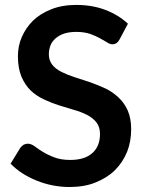

<svg xmlns="http://www.w3.org/2000/svg" viewBox="-20 -751 588 779"><path d="M499 -654.8 465.3 -591.3Q459.5 -580.6 453.1 -576.7Q446.3 -571.3 436 -571.3Q425.8 -571.3 413.6 -579.6Q393.1 -591.8 383.8 -596.7Q366.7 -606 344.7 -613.8Q319.8 -621.6 290.5 -621.6Q262.2 -621.6 241.7 -615.2Q221.7 -608.9 206.5 -596.2Q191.4 -583.5 185.1 -567.4Q178.2 -549.3 178.2 -530.3Q178.2 -505.9 192.4 -487.8Q205.6 -471.2 230 -459Q254.4 -446.8 283.7 -437.5Q285.2 -437 345.2 -417.5Q377 -406.2 406.7 -392.6Q435.5 -378.9 460 -356.4Q484.9 -333 498 -303.2Q512.2 -271 512.2 -226.6Q512.2 -176.8 495.6 -134.8Q477.5 -91.3 446.3 -60.5Q415.5 -29.8 367.7 -10.7Q322.8 7.8 261.2 7.8Q228 7.8 192.9 1Q160.2 -5.4 128.9 -18.1Q96.7 -31.2 70.8 -47.9Q43.9 -65.4 22.9 -86.9L62.5 -151.4Q68.4 -158.7 75.7 -163.6Q84 -168 92.3 -168Q105.5 -168 119.6 -158.2Q140.1 -143.1 153.8 -134.8Q176.8 -121.1 201.2 -112.3Q227.5 -102.1 265.1 -102.1Q323.2 -102.1 354 -129.4Q385.7 -156.7 385.7 -207.5Q385.7 -235.4 371.6 -253.9Q358.4 -271.5 333.5 -284.7Q307.1 -297.9 279.8 -305.2Q275.4 -306.2 219.2 -323.7Q190.9 -332.5 158.2 -347.7Q127 -362.3 104.5 -383.8Q81.1 -406.7 66.9 -440.4Q52.7 -474.6 52.7 -523.4Q52.7 -564.5 68.4 -600.6Q85 -638.7 113.8 -667Q142.6 -695.3 188 -713.4Q231.9 -731 289.1 -731Q354.5 -731 407.2 -710.9Q460.9 -690.4 499 -654.8Z"/></svg>

Font: Lato-SemiBold
Style: Bold
Weight: 500
Designer: Lukasz Dziedzic with Adam Twardoch and Botio Nikoltchev
Foundry: tyPoland Lukasz Dziedzic
Version: ""